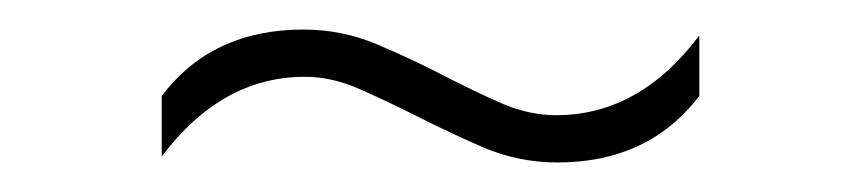

<svg xmlns="http://www.w3.org/2000/svg" viewBox="-20 -442 582 130"><path d="M357.5 -332Q331 -332 307.2 -342.2Q283.5 -352.5 262 -363.5Q242 -373.5 223.2 -381.8Q204.5 -390 186.5 -390Q130 -390 89.5 -336V-377Q123.5 -422 185.5 -422Q211.5 -422 235.2 -412Q259 -402 281 -390.5Q300.5 -380.5 319.2 -372.2Q338 -364 356.5 -364Q413 -364 453.5 -418V-377Q419 -332 357.5 -332Z"/></svg>

Font: Encode Sans Semi Expanded Thin
Style: Regular
Weight: 100
Width: 6
Designer: Multiple Designers
Foundry: Impallari Type
Version: Version 3.000; ttfautohint (v1.8.3) -l 8 -r 50 -G 200 -x 14 